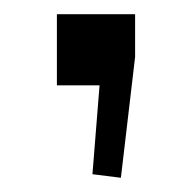

<svg xmlns="http://www.w3.org/2000/svg" viewBox="-20 -110 270 270"><path d="M60 10H120L110 135L150 140L170 -30V-90H60Z"/></svg>

Font: KetosagCBd
Style: Regular
Weight: 500
Designer: gluk
Foundry: gluk
Version: Version 00.0024